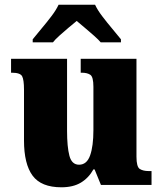

<svg xmlns="http://www.w3.org/2000/svg" viewBox="-20 -786 689 816"><path d="M241 10Q155 10 118.5 -39.5Q82 -89 82 -189V-405Q82 -447 74 -462Q66 -477 30 -477H27V-536H265V-230Q265 -162 275 -124Q285 -86 316 -86Q349 -86 363 -125.5Q377 -165 377 -233V-417Q377 -459 364 -468Q351 -477 327 -477H323V-536H560V-120Q560 -77 574 -68Q588 -59 612 -59H624V0H409L382 -66H377Q357 -30 324 -10Q291 10 241 10ZM119 -619Q134 -638 156 -664Q178 -690 198.5 -717Q219 -744 229 -766H384Q394 -744 414.5 -717Q435 -690 457 -664Q479 -638 494 -619V-606H408Q400 -616 381 -633Q362 -650 341 -667.5Q320 -685 306 -697Q291 -685 271 -668Q251 -651 232.5 -634.5Q214 -618 205 -606H119Z"/></svg>

Font: Noto Serif Armenian SemiCondensed Black
Style: Regular
Weight: 900
Width: 4
Designer: Monotype Design Team
Foundry: Monotype Imaging Inc.
Version: Version 2.008; ttfautohint (v1.8.4.7-5d5b)